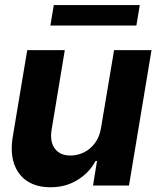

<svg xmlns="http://www.w3.org/2000/svg" viewBox="-20 -748 631 774"><path d="M387.2 -231.9 439.9 -545.9H590.8L500 0H355L371.1 -99.1H365.2Q340.3 -51.8 292 -22.2Q243.7 7.3 182.6 6.8Q127.4 6.8 89.8 -17.8Q52.2 -42.5 36.6 -88.4Q21 -134.3 31.7 -198.2L89.8 -545.9H241.2L188 -224.6Q180.2 -176.8 201.2 -148.7Q222.2 -120.6 265.1 -121.1Q292 -121.1 317.9 -133.5Q343.8 -146 362.5 -170.9Q381.3 -195.8 387.2 -231.9ZM543.5 -727.5 529.8 -645H183.1L196.8 -727.5Z"/></svg>

Font: Inter Tight
Style: Bold Italic
Weight: 700
Italic angle: -9.39999°
Designer: Rasmus Andersson
Foundry: rsms
Version: Version 3.004